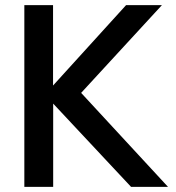

<svg xmlns="http://www.w3.org/2000/svg" viewBox="-20 -731 689 751"><path d="M75.2 0V-710.9H187.5V-396.5L473.1 -710.9H613.3L297.4 -367.7L637.2 0H492.7L188 -325.7V0Z"/></svg>

Font: Ride Light
Style: Bold
Weight: 600
Version: Version 3.000